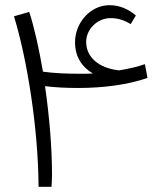

<svg xmlns="http://www.w3.org/2000/svg" viewBox="-20 -722 638 742"><path d="M129 0H179C180 -15 181 -31 181 -47C181 -149 171 -272 154 -389C194 -384 239 -382 282 -382C381 -382 477 -395 550 -421L540 -474C511 -464 477 -456 440 -450C359 -459 313 -503 313 -560C313 -609 356 -652 408 -652C437 -652 462 -643 485 -629L505 -662C476 -687 442 -702 403 -702C330 -702 270 -635 270 -559C270 -501 298 -462 339 -438C322 -437 305 -437 288 -437C238 -437 189 -439 146 -445C131 -533 113 -614 93 -676L34 -659C84 -497 128 -227 129 0Z"/></svg>

Font: Wafeq Light
Style: Regular
Weight: 300
Designer: Rasmus Andersson & Azza Alameddine
Foundry: Google & TypeTogether
Version: Version 3.000;January 28, 2025;FontCreator 15.0.0.3014 64-bi